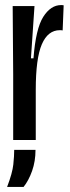

<svg xmlns="http://www.w3.org/2000/svg" viewBox="-20 -552 276 757"><path d="M32 0V-259L30 -528H116L102 -322H112Q121 -439 150.5 -485.5Q180 -532 221 -532Q228 -532 231 -531L227 -432Q223 -433 216 -433Q169 -433 145 -377.5Q121 -322 121 -198V0ZM8 185Q29 130 32.5 96.5Q36 63 36 39H120Q120 84 106.5 122Q93 160 73 185Z"/></svg>

Font: Bricolage Grotesque 96pt Condensed
Style: Regular
Weight: 400
Width: 3
Designer: Mathieu Triay
Foundry: Atelier Triay
Version: Version 1.001; ttfautohint (v1.8.4.7-5d5b);gftools[0.9.33.de